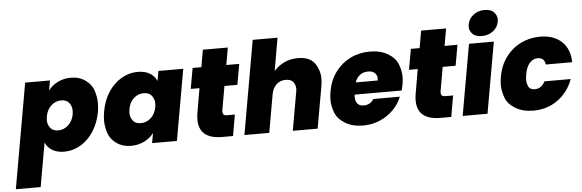

<svg xmlns="http://www.w3.org/2000/svg" viewBox="-60 -1029 4576 1510"><g transform="rotate(-5 2227.5 -273.5)"><path d="M337 -483Q367 -522 413 -545Q459 -568 516 -568Q583 -568 631.5 -533Q680 -498 695.5 -447Q711 -396 711 -352Q711 -318 705 -281Q689 -194 646 -128.5Q603 -63 542.5 -28Q482 7 415 7Q358 7 320.5 -16Q283 -39 266 -78L205 268H9L155 -561H351ZM506 -281Q508 -296 508 -309Q508 -344 487.5 -370.5Q467 -397 424 -397Q381 -397 346 -366Q311 -335 302 -281Q299 -265 299 -251Q299 -217 319.5 -190.5Q340 -164 383 -164Q426 -164 461 -195.5Q496 -227 506 -281Z M754 -281Q769 -368 812 -433Q855 -498 915.5 -533Q976 -568 1043 -568Q1101 -568 1139 -545Q1177 -522 1193 -483L1207 -561H1403L1304 0H1108L1122 -78Q1092 -39 1045.5 -16Q999 7 942 7Q875 7 826.5 -28Q778 -63 762.5 -114Q747 -165 747 -208Q747 -242 754 -281ZM1158 -281Q1160 -296 1160 -309Q1160 -343 1139.5 -370Q1119 -397 1076 -397Q1032 -397 997.5 -366.5Q963 -336 954 -281Q951 -265 951 -251Q951 -218 971 -191Q991 -164 1035 -164Q1078 -164 1113 -195Q1148 -226 1158 -281Z M1776 -167 1747 0H1662Q1479 0 1479 -154Q1479 -181 1485 -213L1517 -398H1448L1477 -561H1546L1570 -697H1767L1743 -561H1845L1816 -398H1714L1681 -210Q1680 -203 1680 -197Q1680 -184 1687 -175.5Q1694 -167 1719 -167Z M2306 -566Q2402 -566 2440.5 -511Q2479 -456 2479 -388Q2479 -360 2473 -327L2415 0H2219L2272 -301Q2275 -316 2275 -328Q2275 -357 2257.5 -380.5Q2240 -404 2198 -404Q2154 -404 2124.5 -376.5Q2095 -349 2086 -301L2033 0H1837L1967 -740H2163L2118 -481Q2151 -519 2199.5 -542.5Q2248 -566 2306 -566Z M3110 -287Q3106 -264 3099 -241H2728Q2727 -230 2727 -220Q2727 -189 2743 -169.5Q2759 -150 2794 -150Q2843 -150 2872 -194H3081Q3058 -136 3012.5 -90.5Q2967 -45 2905.5 -19Q2844 7 2775 7Q2692 7 2633.5 -28Q2575 -63 2555 -115.5Q2535 -168 2535 -216Q2535 -247 2541 -281Q2556 -369 2603.5 -433.5Q2651 -498 2721.5 -533Q2792 -568 2876 -568Q2959 -568 3017 -534Q3075 -500 3095.5 -448.5Q3116 -397 3116 -348Q3116 -319 3110 -287ZM2918 -336Q2920 -345 2920 -353Q2920 -377 2902 -395Q2884 -413 2848 -413Q2812 -413 2785.5 -393.5Q2759 -374 2745 -336Z M3499 -167 3470 0H3385Q3202 0 3202 -154Q3202 -181 3208 -213L3240 -398H3171L3200 -561H3269L3293 -697H3490L3466 -561H3568L3539 -398H3437L3404 -210Q3403 -203 3403 -197Q3403 -184 3410 -175.5Q3417 -167 3442 -167Z M3767 -613Q3715 -613 3691.5 -638Q3668 -663 3668 -694Q3668 -703 3670 -713Q3678 -757 3714.5 -786Q3751 -815 3803 -815Q3854 -815 3877.5 -789.5Q3901 -764 3901 -733Q3901 -723 3899 -713Q3891 -670 3854.5 -641.5Q3818 -613 3767 -613ZM3855 -561 3756 0H3560L3659 -561Z M3886 -281Q3901 -368 3948.5 -433Q3996 -498 4066.5 -533Q4137 -568 4220 -568Q4327 -568 4390 -509.5Q4453 -451 4455 -346H4247Q4239 -401 4187 -401Q4150 -401 4123 -370.5Q4096 -340 4086 -281Q4082 -257 4082 -238Q4082 -209 4094.5 -184.5Q4107 -160 4144 -160Q4197 -160 4224 -215H4432Q4393 -111 4309.5 -52Q4226 7 4119 7Q4036 7 3977.5 -28Q3919 -63 3899.5 -115Q3880 -167 3880 -215Q3880 -246 3886 -281Z"/></g></svg>

Font: Fz Poppins ExtBd
Style: Italic
Weight: 800
Italic angle: -10°
Designer: Ninad Kale (Devanagari), Jonny Pinhorn (Latin)
Foundry: Indian Type Foundry
Version: Vit hóa bi Vntype.Com & FontZin.Com